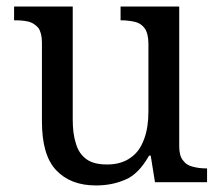

<svg xmlns="http://www.w3.org/2000/svg" viewBox="-20 -556 675 586"><path d="M273 10C220 10 180 -6 151 -37C122 -68 108 -117 108 -186V-426C108 -446 104 -461 97 -471C89 -480 79 -487 67 -490C54 -493 41 -494 26 -494H23V-536H202V-191C202 -162 205 -138 212 -117C218 -96 229 -81 244 -70C259 -59 280 -54 307 -54C336 -54 360 -61 379 -75C398 -88 411 -107 420 -132C429 -156 433 -184 433 -216V-422C433 -443 429 -459 422 -469C415 -479 405 -486 393 -489C380 -492 366 -494 351 -494H348V-536H527V-109C527 -90 531 -75 539 -66C546 -56 556 -50 569 -47C581 -44 594 -42 609 -42H612V0H453L440 -81H435C414 -44 390 -19 363 -8C336 4 306 10 273 10Z"/></svg>

Font: NameLogos Serif
Style: Regular
Weight: 500
Version: Version 0.1